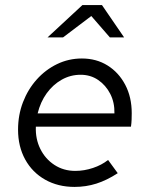

<svg xmlns="http://www.w3.org/2000/svg" viewBox="-20 -726 585 755"><path d="M273 9Q208 9 157.5 -19.5Q107 -48 79 -99Q51 -150 51 -216Q51 -274 70.5 -324.5Q90 -375 124.5 -413.5Q159 -452 204.5 -474Q250 -496 302 -496Q359 -496 403 -468.5Q447 -441 472.5 -392.5Q498 -344 498 -281Q498 -268 497.5 -255Q497 -242 495 -228H121Q119 -180 138.5 -140.5Q158 -101 194 -77.5Q230 -54 276 -54Q311 -54 345.5 -65.5Q380 -77 405 -97L443 -45Q400 -17 359 -4Q318 9 273 9ZM128 -280H430Q431 -323 413.5 -357Q396 -391 366 -411.5Q336 -432 297 -432Q257 -432 222.5 -412.5Q188 -393 163.5 -359Q139 -325 128 -280ZM167 -579 304 -706H381L468 -579H412L339 -663L228 -579Z"/></svg>

Font: Red Hat Text
Style: Italic
Weight: 400
Italic angle: -12°
Designer: Pentagram, MCKL
Foundry: Pentagram, MCKL
Version: Version 1.023